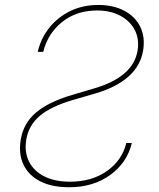

<svg xmlns="http://www.w3.org/2000/svg" viewBox="-20 -759 654 790"><path d="M157.9 -545.5Q175.8 -620 235 -668Q294.2 -715.9 379.1 -715.9Q434.5 -715.9 474.8 -694.4Q515.1 -672.9 534.4 -635.8Q553.7 -598.7 546.1 -551.1Q528.5 -442.1 366.5 -394.9L280 -369.3Q180.5 -340.2 128.4 -296.2Q76.4 -252.1 65.4 -184.7Q55.6 -126.1 76.5 -81.9Q97.3 -37.6 145.2 -13.1Q193 11.4 264.7 11.4Q364.1 11.4 433.9 -39.4Q503.6 -90.2 522.3 -170.5H499.6Q482.6 -99.8 420.4 -55.6Q358.2 -11.4 268 -11.4Q205.1 -11.4 162 -33.4Q118.8 -55.4 99.3 -94.5Q79.7 -133.5 88.1 -184.7Q97.9 -243.3 143.5 -282.1Q189 -321 281.4 -348L369.4 -373.6Q547.8 -425.4 568.9 -551.1Q577.8 -606.2 557.2 -648.4Q536.6 -690.7 491.6 -714.7Q446.6 -738.6 383.8 -738.6Q321.3 -738.6 269.7 -713.8Q218.2 -688.9 183.1 -645.2Q148.1 -601.6 135.2 -545.5Z"/></svg>

Font: Inter UI Thin
Style: Italic
Weight: 100
Italic angle: -9.39999°
Designer: Rasmus Andersson
Foundry: rsms
Version: 3.2;8d6f07862